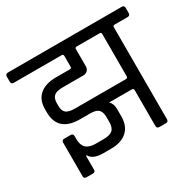

<svg xmlns="http://www.w3.org/2000/svg" viewBox="-164 -780 987 973"><g transform="rotate(-30 329.0 -293.5)"><path d="M498 -563H364Q354 -563 354 -553V-453Q354 -437 344 -428Q334 -419 319 -419H199Q163 -419 148 -406Q133 -393 133 -362V-350Q133 -319 148.5 -307Q164 -295 199 -295H497Q508 -295 508 -305V-553Q508 -563 498 -563ZM276 -563H-3Q-19 -563 -19 -578V-608Q-19 -623 -3 -623H662Q677 -623 677 -608V-578Q677 -563 662 -563H586Q576 -563 576 -553V-15Q576 0 561 0H523Q508 0 508 -15V-224Q508 -235 497 -235H365Q383 -218 383 -185V-144Q383 -87 349.5 -57Q316 -27 256 -27H209Q151 -27 132 -60H128V21Q128 36 113 36H76Q61 36 61 21V-174Q61 -190 76 -190H113Q128 -190 128 -174V-156Q128 -88 200 -88H248Q284 -88 300 -102Q316 -116 316 -149V-176Q316 -208 302 -221.5Q288 -235 254 -235H195Q66 -235 66 -351V-367Q66 -423 100 -451.5Q134 -480 195 -480H276Q286 -480 286 -490V-553Q286 -563 276 -563Z"/></g></svg>

Font: Rajdhani Medium
Style: Regular
Weight: 500
Designer: Satya Rajpurohit, Jyotish Sonowal
Foundry: Indian Type Foundry
Version: Version 1.201 February 1, 2022